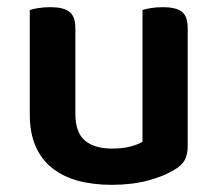

<svg xmlns="http://www.w3.org/2000/svg" viewBox="-20 -500 606 535"><path d="M503 -93Q503 -70 495 -54.5Q487 -39 466 -27Q437 -9 392.5 3Q348 15 291 15Q239 15 197 3.5Q155 -8 125 -32Q95 -56 79 -93Q63 -130 63 -181V-472Q71 -475 86.5 -477.5Q102 -480 121 -480Q156 -480 173 -467.5Q190 -455 190 -421V-183Q190 -131 216.5 -108.5Q243 -86 292 -86Q323 -86 344.5 -92Q366 -98 377 -105V-472Q385 -475 400.5 -477.5Q416 -480 434 -480Q470 -480 486.5 -467.5Q503 -455 503 -421V-93Z"/></svg>

Font: Baloo 2 Latin SemiBold
Style: Regular
Weight: 400
Designer: Sarang Kulkarni and Ek Type
Foundry: Ek Type
Version: Version 1.001